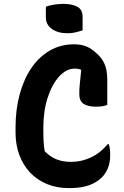

<svg xmlns="http://www.w3.org/2000/svg" viewBox="-20 -948 640 988"><path d="M216 -913Q224 -917 235 -919.5Q246 -922 257.5 -924Q269 -926 281.5 -927Q294 -928 306 -928Q350 -928 377.5 -913.5Q405 -899 405 -861V-792Q397 -789 387.5 -786.5Q378 -784 368 -781.5Q358 -779 347.5 -778Q337 -777 326 -777Q278 -777 247 -799Q216 -821 216 -858ZM335 20Q272 20 221.5 -1Q171 -22 135 -60Q99 -98 79.5 -150.5Q60 -203 60 -266V-292Q60 -385 81.5 -463.5Q103 -542 142.5 -599.5Q182 -657 237.5 -688.5Q293 -720 360 -720Q388 -720 409.5 -714Q431 -708 449 -696Q467 -684 483 -668Q502 -650 512.5 -630Q523 -610 527.5 -587.5Q532 -565 532 -538Q532 -505 532 -471.5Q532 -438 532 -408Q522 -404 507.5 -401.5Q493 -399 475 -399Q433 -399 410.5 -413.5Q388 -428 388 -464Q388 -487 390 -509.5Q392 -532 395 -558.5Q398 -585 401 -619L415 -579Q400 -589 389 -592Q378 -595 365 -595Q321 -595 284 -554Q247 -513 225 -444.5Q203 -376 203 -291V-273Q203 -242 204.5 -218Q206 -194 210 -170Q236 -143 268.5 -129Q301 -115 346 -115Q399 -115 448 -138Q497 -161 534 -206H540Q542 -199 543.5 -192.5Q545 -186 545.5 -179Q546 -172 546.5 -165.5Q547 -159 547 -153Q547 -109 534.5 -81Q522 -53 505 -36Q488 -19 464 -6Q440 7 408 13.5Q376 20 335 20Z"/></svg>

Font: Recursive Casual
Style: Bold
Weight: 700
Version: Version 1.085